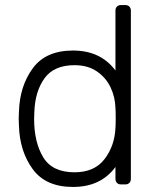

<svg xmlns="http://www.w3.org/2000/svg" viewBox="-20 -730 620 760"><path d="M437 -688Q437 -698 443 -704Q449 -710 459 -710H476Q486 -710 492 -704Q498 -698 498 -688V-22Q498 -12 492 -6Q486 0 476 0H459Q449 0 443 -6Q437 -12 437 -22V-69Q379 10 269 10Q161 10 109.5 -60.5Q58 -131 55 -232L54 -260L55 -288Q58 -389 109.5 -459.5Q161 -530 269 -530Q378 -530 437 -451ZM275 -472Q194 -472 156.5 -420.5Q119 -369 116 -288L115 -260Q115 -167 151 -107.5Q187 -48 275 -48Q354 -48 394 -100.5Q434 -153 437 -224Q438 -234 438 -263Q438 -292 437 -302Q436 -345 418 -383.5Q400 -422 364 -447Q328 -472 275 -472Z"/></svg>

Font: Hezaedrus Light
Style: Regular
Weight: 300
Designer: Hubert & Fischer
Foundry: Hubert & Fischer
Version: Version 1.10;September 3, 2019;FontCreator 11.5.0.2425 64-bi